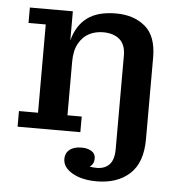

<svg xmlns="http://www.w3.org/2000/svg" viewBox="-52 -576 785 832"><g transform="rotate(5 340.0 -160.0)"><path d="M37 0V-68H120V-452H45V-519H232V-392Q249 -458 294.5 -492Q340 -526 420 -526Q497 -526 546.5 -484.5Q596 -443 596 -350V5Q596 108 542 157Q488 206 399 206Q334 206 292.5 182Q251 158 251 121Q251 96 269.5 81Q288 66 322 66Q347 66 364.5 76.5Q382 87 382 108Q382 133 363 145Q377 148 394 148Q429 148 449 127Q469 106 469 59V-347Q469 -395 442.5 -417.5Q416 -440 371 -440Q338 -440 310.5 -426Q283 -412 265.5 -381Q248 -350 248 -301V-68H310V0Z"/></g></svg>

Font: Montagu Slab 16pt Medium
Style: Regular
Weight: 500
Designer: Florian Karsten
Foundry: Florian Karsten
Version: Version 1.000; ttfautohint (v1.8.3)